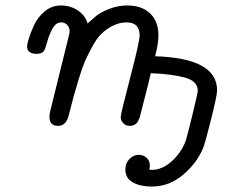

<svg xmlns="http://www.w3.org/2000/svg" viewBox="-20 -456 881 703"><path d="M79.1 -287.1Q79.1 -293.9 85.4 -314.9Q91.8 -335.9 105 -364.5Q118.2 -393.1 144 -414.6Q169.9 -436 203.1 -436Q237.3 -436 264.6 -418Q292 -399.9 300.8 -370.1Q321.8 -389.2 335.4 -400.1Q349.1 -411.1 380.6 -423.6Q412.1 -436 445.8 -436Q499 -436 529.5 -407Q560.1 -377.9 560.1 -326.2Q560.1 -296.4 547.9 -250Q774.9 -243.2 774.9 -125Q774.9 -106.9 753.4 -21Q731.9 64.9 724.1 85Q701.2 141.1 650.1 184.1Q599.1 227.1 535.2 227.1Q494.1 227.1 466.6 211.9Q439 196.8 439 164.1Q439 141.1 454.1 126Q469.2 110.8 487.8 110.8Q504.9 110.8 516.8 121.8Q528.8 132.8 528.8 150.9Q528.8 154.8 526.9 165Q527.8 165 531 165.5Q534.2 166 535.2 166Q573.2 166 607.7 135.5Q642.1 105 659.2 62Q664.1 47.9 684.1 -33.7Q704.1 -115.2 704.1 -124Q704.1 -159.2 656.5 -172.1Q608.9 -185.1 532.2 -188Q530.3 -175.8 495.1 -40L494.1 -36.1Q493.2 -31.2 492.7 -29.5Q492.2 -27.8 490.5 -23.4Q488.8 -19 487.3 -16.6Q485.8 -14.2 483.9 -10Q481.9 -5.9 479 -3.9Q476.1 -2 472.7 0.5Q469.2 2.9 464.6 3.9Q460 4.9 455.1 4.9Q439.9 4.9 430.9 -5.6Q421.9 -16.1 421.9 -26.9Q421.9 -39.1 456.5 -171.1Q491.2 -303.2 491.2 -326.2Q491.2 -374 443.8 -374Q417 -374 393.6 -362.1Q370.1 -350.1 352.5 -333.5Q335 -316.9 317.9 -285.4Q300.8 -253.9 290.8 -231Q280.8 -208 267.8 -165Q254.9 -122.1 249 -100.6Q243.2 -79.1 231.9 -34.2Q222.2 4.9 192.9 4.9Q160.6 4.9 161.1 -28.8Q161.1 -40 164.1 -49.8L231 -320.8Q234.9 -335 234.9 -341.8Q234.9 -356 225.8 -365Q216.8 -374 204.1 -374Q185.1 -374 172.6 -352.1Q160.2 -330.1 152.6 -302Q145 -273.9 140.1 -268.1Q132.3 -259.3 113.8 -258.8Q79.1 -259.3 79.1 -287.1Z"/></svg>

Font: CMU Typewriter Text Variable Width
Style: Italic
Weight: 500
Italic angle: -14.04°
Version: Version 0.7.0